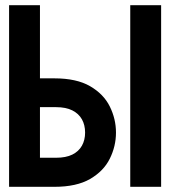

<svg xmlns="http://www.w3.org/2000/svg" viewBox="-20 -720 656 740"><path d="M15 0V-700H134V-418H190Q275 -418 327.2 -387.8Q379.5 -357.5 403.2 -309.5Q427 -261.5 427 -209Q427 -156.5 403.2 -108.5Q379.5 -60.5 327.2 -30.2Q275 0 190 0ZM134 -112H196Q234 -112 258.8 -124.2Q283.5 -136.5 295.8 -158.5Q308 -180.5 308 -209Q308 -238 295.8 -260Q283.5 -282 258.8 -294.5Q234 -307 196 -307H134ZM482 0V-700H601V0Z"/></svg>

Font: Overpass Mono
Style: Bold
Weight: 700
Monospace: yes
Designer: Delve Withrington, Dave Bailey
Foundry: Delve Fonts LLC
Version: Version 4.000